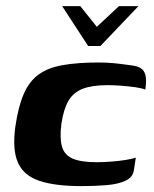

<svg xmlns="http://www.w3.org/2000/svg" viewBox="-20 -613 513 639"><path d="M186.9 -592.6H247.2L302.2 -523.7L375.9 -592.6H440.7L314.3 -460H273.3ZM251 6.4Q162.8 6.4 110.6 -11.3Q58.4 -29 39.6 -72.1Q20.7 -115.2 31 -191.1Q40.7 -258.2 59 -300.2Q77.2 -342.3 108.5 -365Q139.8 -387.7 188.8 -396.3Q237.8 -405 309 -405Q335 -405 359.1 -402.7Q383.2 -400.3 418.5 -395.3Q436.6 -393.3 448.2 -386.2Q459.9 -379.1 464.1 -363Q468.3 -346.8 463.6 -314.8Q453.2 -319.4 430.6 -322.7Q407.9 -325.9 382.8 -327.8Q357.6 -329.6 337.3 -329.6Q286.8 -329.6 255.6 -317.6Q224.3 -305.6 208 -277.8Q191.7 -250 184.4 -201.4Q178.2 -153.4 186.3 -125.1Q194.4 -96.9 222.2 -85Q250 -73.2 301.1 -73.2Q324.6 -73.2 350.4 -75.2Q376.3 -77.1 398.3 -80.7Q420.4 -84.4 432 -88.3L425.9 -48.4Q422.8 -23.2 398.2 -11.7Q373.7 -0.2 335.6 3.1Q297.5 6.4 251 6.4Z"/></svg>

Font: Genos Thin
Style: Italic
Weight: 100
Italic angle: -8°
Designer: Robert E. Leuschke
Foundry: Robert E. Leuschke
Version: Version 1.010